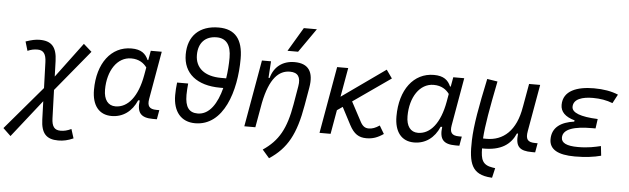

<svg xmlns="http://www.w3.org/2000/svg" viewBox="-110 -1021 4855 1482"><g transform="rotate(5 2317.0 -280.5)"><path d="M6.8 232.4 235.4 -57.6 240.2 83.5C243.7 189.9 283.7 234.4 376.5 234.4C416.5 234.4 451.2 226.6 493.2 208L470.7 137.2C439.9 151.9 415.5 157.7 387.2 157.7C340.8 157.7 319.8 130.9 317.9 67.4L310.5 -151.4L572.8 -469.7L509.3 -525.9L307.1 -254.9L303.2 -375C299.8 -482.4 259.8 -527.3 167.5 -527.3C135.7 -527.3 104 -520.5 59.1 -504.9L80.1 -434.1C106.4 -445.8 129.4 -450.7 156.7 -450.7C202.6 -450.7 223.6 -423.3 225.6 -358.9L232.4 -159.2L-52.7 175.8Z M1015.1 -444.3H1009.8C988.8 -492.2 954.6 -522.5 878.4 -522.5C721.7 -522.5 617.7 -385.3 617.7 -179.2C617.7 -59.1 672.9 10.3 770 10.3C857.4 10.3 926.8 -39.6 964.8 -128.4H976.6C964.4 -32.7 996.6 4.9 1090.3 4.9H1121.1L1133.8 -66.9H1111.8C1055.2 -66.9 1038.6 -91.3 1048.3 -147L1113.3 -517.6H1028.3ZM883.3 -445.8C945.3 -445.8 981.9 -417.5 1004.9 -386.2L994.1 -325.7C964.4 -157.7 889.6 -66.4 793.5 -66.4C736.3 -66.4 702.6 -110.4 702.6 -188C702.6 -335 775.4 -445.8 883.3 -445.8Z M1417.5 9.8C1638.7 9.8 1724.6 -266.6 1724.6 -516.6C1724.6 -667.5 1662.1 -742.2 1535.6 -742.2C1386.7 -742.2 1299.3 -657.2 1299.3 -513.2C1299.3 -367.2 1405.8 -280.3 1586.9 -280.3H1610.8C1580.1 -161.1 1522.9 -66.9 1430.7 -66.9C1363.8 -66.9 1332.5 -108.4 1332.5 -202.6C1332.5 -232.4 1335 -261.7 1337.9 -291H1252C1248 -257.3 1245.6 -225.1 1245.6 -192.9C1245.6 -65.4 1309.1 9.8 1417.5 9.8ZM1626.5 -356.4H1586.9C1460 -356.4 1385.7 -416 1385.7 -517.1C1385.7 -610.4 1438 -665.5 1526.4 -665.5C1600.1 -665.5 1638.7 -616.2 1638.7 -516.6C1638.7 -464.8 1634.8 -409.7 1626.5 -356.4Z M1798.3 0H1883.8L1918 -192.9C1957 -384.8 2027.3 -450.7 2112.8 -450.7C2175.3 -450.7 2198.7 -414.6 2186.5 -344.2L2162.1 -201.2C2129.4 -10.7 2074.7 86.4 1955.6 166.5L2009.8 229C2146 139.2 2209 24.4 2248 -202.1L2272 -340.3C2293.5 -463.4 2250.5 -527.3 2142.1 -527.3C2050.3 -527.3 1983.9 -477.1 1960.4 -388.7H1951.7L1960 -517.6H1889.6ZM2079.6 -609.4H2161.6L2291 -794.9H2189.9Z M2380.9 0H2466.8L2499.5 -186L2542 -215.3L2612.3 -81.1C2647.5 -14.2 2686 9.8 2744.1 9.8C2792.5 9.8 2830.1 -2.9 2876.5 -34.7L2839.4 -97.2C2807.1 -75.7 2783.7 -66.9 2755.4 -66.9C2727.1 -66.9 2707.5 -80.1 2689 -116.2L2610.4 -263.7L2900.9 -466.8L2855.5 -531.2L2518.1 -292L2558.1 -517.6H2472.2Z M3358.9 -444.3H3353.5C3332.5 -492.2 3298.3 -522.5 3222.2 -522.5C3065.4 -522.5 2961.4 -385.3 2961.4 -179.2C2961.4 -59.1 3016.6 10.3 3113.8 10.3C3201.2 10.3 3270.5 -39.6 3308.6 -128.4H3320.3C3308.1 -32.7 3340.3 4.9 3434.1 4.9H3464.8L3477.5 -66.9H3455.6C3398.9 -66.9 3382.3 -91.3 3392.1 -147L3457 -517.6H3372.1ZM3227.1 -445.8C3289.1 -445.8 3325.7 -417.5 3348.6 -386.2L3337.9 -325.7C3308.1 -157.7 3233.4 -66.4 3137.2 -66.4C3080.1 -66.4 3046.4 -110.4 3046.4 -188C3046.4 -335 3119.1 -445.8 3227.1 -445.8Z M3737.8 229 3755.4 153.3 3735.4 150.4C3654.3 138.2 3642.1 93.8 3641.1 10.3H3645.5C3789.6 12.7 3861.8 -42 3899.4 -127.9H3908.2C3896.5 -26.9 3930.7 4.9 4027.3 4.9H4052.2L4064.9 -66.9H4047.4C3986.8 -66.9 3969.7 -89.8 3981.4 -154.8L4045.4 -517.1H3959.5L3927.2 -335.9V-336.9C3897 -149.4 3797.9 -65.9 3668 -66.4L3642.1 -66.9C3647.9 -166.5 3672.4 -301.8 3714.8 -514.6L3634.3 -527.3C3587.9 -308.6 3561.5 -165 3557.6 -44.9C3552.2 132.8 3578.6 219.2 3730 228.5Z M4359.9 9.8C4439.9 9.8 4508.3 1 4562 -13.7L4553.7 -87.9C4509.8 -77.6 4457.5 -64.9 4377 -64.9C4290.5 -64.9 4248 -85.4 4248 -126.5C4248 -194.3 4337.9 -219.7 4474.6 -219.7H4500.5L4510.7 -293.5C4376.5 -298.8 4309.1 -325.2 4309.1 -370.6C4309.1 -432.1 4380.4 -452.6 4460 -452.6C4517.1 -452.6 4567.4 -443.8 4613.3 -425.8L4649.9 -494.6C4597.7 -516.6 4535.2 -527.3 4462.4 -527.3C4331.5 -527.3 4223.6 -488.3 4223.6 -378.4C4223.6 -324.7 4260.3 -288.1 4334 -267.6L4332 -257.8C4232.4 -244.1 4161.6 -200.2 4161.6 -106.4C4161.6 -28.3 4227.5 9.8 4359.9 9.8Z"/></g></svg>

Font: Cascadia Code SemiLight
Style: Italic
Weight: 350
Italic angle: -10°
Monospace: yes
Designer: Aaron Bell
Foundry: Saja Typeworks
Version: Version 2404.023